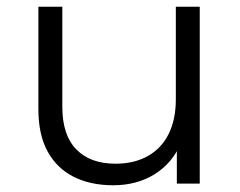

<svg xmlns="http://www.w3.org/2000/svg" viewBox="-20 -545 712 570"><path d="M316 5Q249 5 199 -20Q149 -45 121.5 -95Q94 -145 94 -220V-525H165V-228Q165 -144 206.5 -101.5Q248 -59 323 -59Q378 -59 418.5 -81.5Q459 -104 480.5 -147Q502 -190 502 -250V-525H573V0H505V-144L516 -118Q491 -60 438.5 -27.5Q386 5 316 5Z"/></svg>

Font: MOST Montserrat
Style: Regular
Weight: 400
Designer: Julieta Ulanovsky
Foundry: Julieta Ulanovsky
Version: Version 8.000;March 11, 2024;FontCreator 15.0.0.2926 64-bit